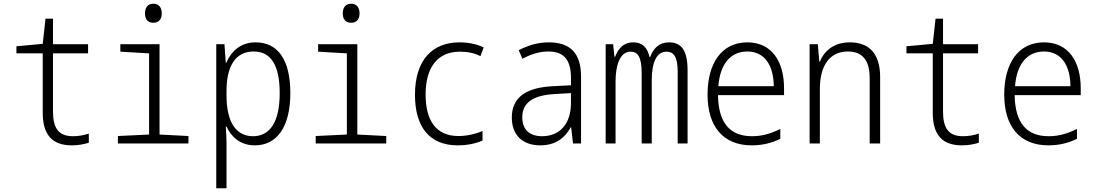

<svg xmlns="http://www.w3.org/2000/svg" viewBox="-20 -769 5870 1029"><path d="M365 10C400 10 430 4 456 -4V-53C429 -44 400 -39 371 -39C291 -39 264 -85 264 -173V-483H452V-532H264V-669H224L209 -534L68 -521V-483H209V-165C209 -45 261 10 365 10Z M802 -647C832 -647 847 -667 847 -697C847 -729 831 -749 802 -749C772 -749 757 -729 757 -697C757 -666 772 -647 802 -647ZM612 0H990V-40L835 -48V-532H625V-492L779 -483V-48L612 -40Z M1139 240H1194V4C1194 -28 1192 -64 1190 -91H1194C1218 -38 1265 10 1346 10C1462 10 1536 -86 1536 -270C1536 -449 1469 -542 1350 -542C1266 -542 1218 -491 1193 -433H1190L1183 -532H1139ZM1336 -39C1243 -39 1194 -117 1194 -258V-282C1194 -413 1241 -493 1339 -493C1433 -493 1479 -419 1479 -270C1479 -114 1426 -39 1336 -39Z M1862 -647C1892 -647 1907 -667 1907 -697C1907 -729 1891 -749 1862 -749C1832 -749 1817 -729 1817 -697C1817 -666 1832 -647 1862 -647ZM1672 0H2050V-40L1895 -48V-532H1685V-492L1839 -483V-48L1672 -40Z M2433 10C2484 10 2532 0 2566 -16V-67C2530 -51 2482 -40 2437 -40C2317 -40 2261 -123 2261 -262C2261 -411 2327 -492 2445 -492C2483 -492 2520 -486 2555 -468L2572 -515C2534 -533 2491 -542 2442 -542C2299 -542 2204 -449 2204 -261C2204 -86 2284 10 2433 10Z M2875 10C2959 10 3008 -31 3039 -87H3041L3051 0H3094V-359C3094 -486 3034 -542 2921 -542C2860 -542 2809 -525 2760 -500L2780 -454C2826 -479 2872 -493 2918 -493C2996 -493 3040 -456 3040 -351V-312L2943 -307C2802 -300 2723 -249 2723 -139C2723 -45 2781 10 2875 10ZM2885 -39C2821 -39 2779 -72 2779 -140C2779 -221 2840 -259 2954 -265L3040 -270V-217C3040 -104 2979 -39 2885 -39Z M3226 0H3279V-333C3279 -413 3300 -492 3359 -492C3398 -492 3419 -465 3419 -375V0H3473V-339C3473 -431 3497 -492 3552 -492C3592 -492 3612 -463 3612 -383V0H3665V-391C3665 -499 3632 -542 3566 -542C3512 -542 3483 -511 3464 -463H3461C3451 -508 3428 -542 3373 -542C3320 -542 3293 -507 3277 -465H3273L3266 -532H3226Z M4009 10C4065 10 4115 -2 4162 -25V-78C4111 -53 4066 -39 4010 -39C3891 -39 3830 -112 3828 -259H4182V-297C4182 -437 4118 -542 3985 -542C3847 -542 3772 -429 3772 -262C3772 -94 3853 10 4009 10ZM4127 -307H3830C3839 -428 3897 -493 3985 -493C4080 -493 4126 -416 4127 -307Z M4319 0H4374V-292C4374 -424 4431 -493 4524 -493C4601 -493 4641 -448 4641 -348V0H4697V-356C4697 -484 4636 -542 4534 -542C4451 -542 4398 -498 4374 -439H4371L4363 -532H4319Z M5135 10C5170 10 5200 4 5226 -4V-53C5199 -44 5170 -39 5141 -39C5061 -39 5034 -85 5034 -173V-483H5222V-532H5034V-669H4994L4979 -534L4838 -521V-483H4979V-165C4979 -45 5031 10 5135 10Z M5599 10C5655 10 5705 -2 5752 -25V-78C5701 -53 5656 -39 5600 -39C5481 -39 5420 -112 5418 -259H5772V-297C5772 -437 5708 -542 5575 -542C5437 -542 5362 -429 5362 -262C5362 -94 5443 10 5599 10ZM5717 -307H5420C5429 -428 5487 -493 5575 -493C5670 -493 5716 -416 5717 -307Z"/></svg>

Font: Noto Sans Mono Condensed Light
Style: Regular
Weight: 300
Width: 3
Designer: Monotype Design Team
Foundry: Monotype Imaging Inc.
Version: Version 2.014